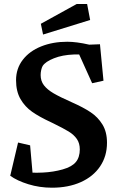

<svg xmlns="http://www.w3.org/2000/svg" viewBox="-20 -896 582 934"><path d="M338.9 -630.9Q283.7 -628.9 242.4 -612.5Q201.2 -596.2 187.5 -575.2Q183.1 -567.4 180.4 -555.2Q177.7 -543 177.7 -530.8Q177.7 -502 193.8 -481Q210 -460 241 -441.9Q272 -423.8 330.6 -397.9Q384.8 -374 420.4 -350.3Q456.1 -326.7 478.3 -290.5Q500.5 -254.4 500.5 -201.7Q500.5 -136.2 467 -86.7Q433.6 -37.1 373 -10Q312.5 17.1 232.9 17.1Q172.4 17.1 117.9 0.2Q63.5 -16.6 29.8 -41L67.9 -202.6L126.5 -189L138.2 -56.2L158.7 -55.7Q168.5 -55.7 189 -56.6Q239.7 -59.1 284.7 -71.8Q329.6 -84.5 348.6 -107.4Q358.4 -118.7 363.3 -134.8Q368.2 -150.9 368.2 -168.9Q368.2 -199.2 353.8 -220Q339.4 -240.7 314.2 -256.1Q289.1 -271.5 238.3 -296.4Q236.3 -297.4 227.1 -301.8Q171.4 -327.6 136.2 -352.3Q101.1 -377 79.6 -414.3Q58.1 -451.7 58.1 -505.9Q58.1 -562.5 90.8 -605Q123.5 -647.5 180.2 -670.2Q236.8 -692.9 307.1 -692.9Q352.5 -692.9 414.1 -678.7L466.3 -680.7L483.4 -503.4L428.2 -491.2L365.2 -630.9Q359.4 -631.3 351.1 -631.1Q342.8 -630.9 338.9 -630.9ZM178.7 -780.3 353 -876.5H403.8L418.5 -798.8L189.5 -728Z"/></svg>

Font: Vesper Libre Medium
Style: Regular
Weight: 500
Designer: Robert Keller & Kimya Gandhi
Foundry: Mota Italic
Version: Version 1.058